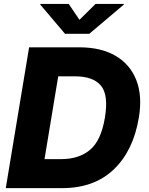

<svg xmlns="http://www.w3.org/2000/svg" viewBox="-20 -972 769 992"><path d="M300.8 0H9.8L130.4 -727.5H390.6Q501.5 -727.5 576.7 -683.8Q651.9 -640.1 684.1 -558.6Q716.3 -477.1 697.3 -363.8Q668.9 -193.4 567.9 -96.7Q466.8 0 300.8 0ZM210 -149.9H296.4Q388.2 -149.9 445.3 -198Q502.4 -246.1 522 -363.8Q541.5 -481.4 501.5 -529.5Q461.4 -577.6 367.7 -577.6H280.8ZM335 -951.7 390.6 -869.6 473.6 -951.7H620.1L619.6 -948.2L441.4 -797.4H315.9L188 -948.2L188.5 -951.7Z"/></svg>

Font: Inter Extra Bold
Style: Italic
Weight: 800
Italic angle: -9.39999°
Designer: Rasmus Andersson
Foundry: rsms
Version: Version 4.000;git-3c8e0fc